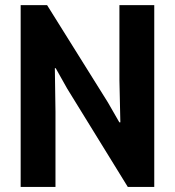

<svg xmlns="http://www.w3.org/2000/svg" viewBox="-20 -740 692 760"><path d="M61.8 0V-719.7H166.4L407.1 -334.6L452.4 -255.7H456.4L452.7 -421.8V-719.7H590.6V0H485.9L245.8 -389.5L200.5 -470.1H197.1L199.6 -297.9V0Z"/></svg>

Font: Reddit Sans Condensed
Style: Regular
Weight: 400
Designer: Stephen Hutchings
Foundry: Reddit
Version: Version 1.014